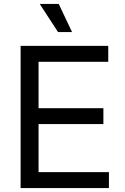

<svg xmlns="http://www.w3.org/2000/svg" viewBox="-20 -962 638 982"><path d="M85.4 0V-727.5H533.7V-646H177.2V-408.7H508.8V-327.6H177.2V-81.5H537.1V0ZM276.9 -797.9 183.1 -941.9H280.3L348.6 -797.9Z"/></svg>

Font: Inter 17pt
Style: Regular
Weight: 400
Version: Version 4.001;git-66647c0bb